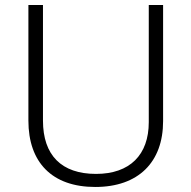

<svg xmlns="http://www.w3.org/2000/svg" viewBox="-20 -734 762 764"><path d="M629 -252V-714H572V-248C572 -118 497 -42 362 -42C225 -42 151 -116 151 -254V-714H93V-254C93 -88 187 10 359 10C531 10 629 -89 629 -252Z"/></svg>

Font: Noto Sans Telugu Light
Style: Regular
Weight: 300
Designer: Jelle Bosma - Monotype Design Team
Foundry: Monotype Imaging Inc.
Version: Version 2.005